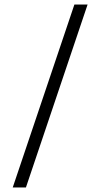

<svg xmlns="http://www.w3.org/2000/svg" viewBox="-20 -772 418 844"><path d="M365 -752 94 52H36L307 -752Z"/></svg>

Font: Pathway Extreme SemiCondensed ExtraLight
Style: Italic
Weight: 250
Width: 4
Italic angle: -8°
Version: Version 1.001;gftools[0.9.26]